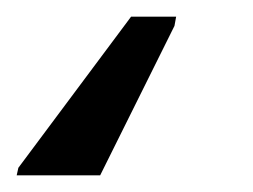

<svg xmlns="http://www.w3.org/2000/svg" viewBox="-76 -50 303 230"><path d="M-56 160H44L133 -19L135 -30H81L-54 151Z"/></svg>

Font: Noto Sans Condensed
Style: Italic
Weight: 400
Width: 3
Italic angle: -12°
Designer: Monotype Design Team
Foundry: Monotype Imaging Inc.
Version: Version 2.013